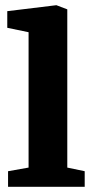

<svg xmlns="http://www.w3.org/2000/svg" viewBox="-20 -719 361 739"><path d="M11 0V-60L90 -74V-595L8 -612V-676L197 -699L239 -683V-74L306 -60V0Z"/></svg>

Font: Faustina Light ExtraBold
Style: Regular
Weight: 800
Version: Version 1.200